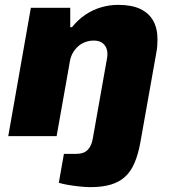

<svg xmlns="http://www.w3.org/2000/svg" viewBox="-20 -560 707 790"><path d="M352 210Q335 210 310 207.5Q285 205 261 201Q237 197 222 192L243 73H295Q325 73 341 56.5Q357 40 362 9L420 -318Q421 -323 421.5 -328Q422 -333 422 -337Q422 -354 415.5 -366.5Q409 -379 397 -386Q385 -393 366 -393Q347 -393 330 -386.5Q313 -380 300.5 -368.5Q288 -357 279.5 -342Q271 -327 268 -310L213 0H14L107 -528H269V-448H276Q301 -479 331.5 -499.5Q362 -520 396.5 -530Q431 -540 466 -540Q522 -540 557.5 -523Q593 -506 610.5 -474.5Q628 -443 628 -398Q628 -385 627 -371Q626 -357 623 -342L557 29Q548 77 533 111.5Q518 146 494.5 167.5Q471 189 436 199.5Q401 210 352 210Z"/></svg>

Font: Archivo SemiBold Black
Style: Italic
Weight: 900
Italic angle: -10°
Version: Version 2.001